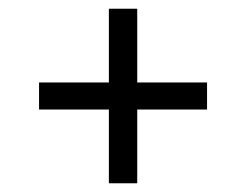

<svg xmlns="http://www.w3.org/2000/svg" viewBox="-20 -600 564 440"><path d="M229.5 -180V-349H69.5V-411H229.5V-580H294.5V-411H454.5V-349H294.5V-180Z"/></svg>

Font: Encode Sans Semi Condensed
Style: Regular
Weight: 400
Width: 4
Designer: Multiple Designers
Foundry: Impallari Type
Version: Version 3.000; ttfautohint (v1.8.3) -l 8 -r 50 -G 200 -x 14 